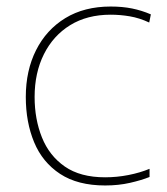

<svg xmlns="http://www.w3.org/2000/svg" viewBox="-20 -558 512 588"><path d="M302 10Q218 10 164 -25.5Q110 -61 84.5 -122.5Q59 -184 59 -261Q59 -342 90.5 -404.5Q122 -467 180 -502.5Q238 -538 319 -538Q355 -538 384.5 -532Q414 -526 442 -514L437 -489Q407 -503 377.5 -508Q348 -513 319 -513Q247 -513 195 -481Q143 -449 114.5 -392Q86 -335 86 -261Q86 -193 108.5 -137Q131 -81 178.5 -48Q226 -15 302 -15Q338 -15 373.5 -22Q409 -29 438 -41V-16Q413 -6 378 2Q343 10 302 10Z"/></svg>

Font: Noto Sans Thai Thin
Style: Regular
Weight: 250
Designer: Monotype Design Team
Foundry: Monotype Imaging Inc.
Version: Version 2.001